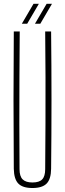

<svg xmlns="http://www.w3.org/2000/svg" viewBox="-20 -962 334 988"><path d="M147 5.5Q96.5 5.5 74.2 -17.5Q52 -40.5 51 -93.5Q49.5 -270.5 49.5 -447Q49.5 -623.5 51 -800H81.5Q80.5 -682 80 -563.8Q79.5 -445.5 79.5 -327.5Q79.5 -209.5 80.5 -91.5Q80.5 -55 96.5 -39Q112.5 -23 147 -23Q182 -23 197.2 -39Q212.5 -55 212.5 -91.5Q213.5 -209.5 214 -327.5Q214.5 -445.5 214.2 -563.8Q214 -682 212.5 -800H243Q245 -623.5 245 -447Q245 -270.5 243 -93.5Q242.5 -40.5 220 -17.5Q197.5 5.5 147 5.5ZM92.5 -840 152.5 -942.5H180L120 -840ZM160 -840 220 -942.5H247.5L187.5 -840Z"/></svg>

Font: Big Shoulders Display ExtraLight
Style: Regular
Weight: 250
Designer: Patric King
Foundry: XO Type Co
Version: Version 2.002